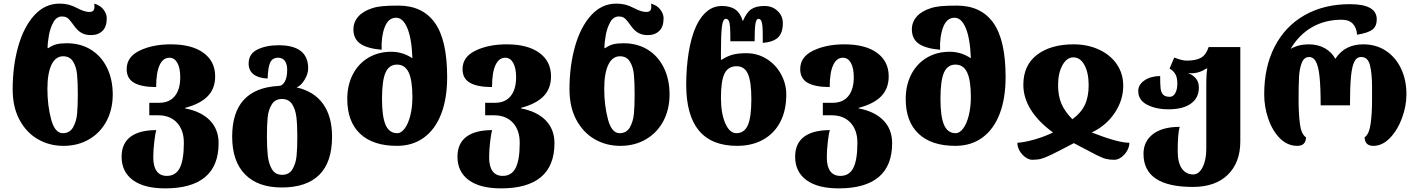

<svg xmlns="http://www.w3.org/2000/svg" viewBox="-20 -796 7834 1061"><path d="M50 -303Q50 -431 80.5 -539Q111 -647 169.5 -711.5Q228 -776 309 -776Q336 -776 358 -770.5Q380 -765 407 -751Q447 -730 473 -730Q489 -730 495.5 -737Q502 -744 502 -759Q502 -770 501 -776Q535 -766 552.5 -742.5Q570 -719 570 -695Q570 -648 546 -625Q522 -602 483 -602Q451 -602 429 -615Q407 -628 390 -653Q385 -659 372.5 -676Q360 -693 349 -699Q338 -705 323 -705Q293 -705 275.5 -674Q258 -643 250.5 -602Q243 -561 243 -530H247Q270 -546 292.5 -551.5Q315 -557 349 -557Q425 -557 482.5 -521.5Q540 -486 571.5 -421.5Q603 -357 603 -274Q603 -192 569 -127.5Q535 -63 473 -26.5Q411 10 331 10Q253 10 189.5 -26.5Q126 -63 88 -133.5Q50 -204 50 -303ZM410 -274Q410 -341 406 -383.5Q402 -426 384 -455.5Q366 -485 329 -485Q287 -485 264.5 -438Q242 -391 242 -305Q242 -214 262.5 -137Q283 -60 327 -60Q365 -60 383.5 -92Q402 -124 406 -167Q410 -210 410 -274Z M652 70Q652 -3 701 -40Q750 -77 844 -77Q838 -60 832.5 -13Q827 34 827 74Q827 124 846 150Q865 176 902 176Q951 176 973.5 132Q996 88 996 -7Q996 -77 958 -118Q920 -159 853 -159H805V-228H860Q916 -228 946 -265Q976 -302 976 -369Q976 -420 960 -448.5Q944 -477 916 -477Q881 -477 862 -436Q843 -395 843 -315Q762 -315 721 -338.5Q680 -362 680 -414Q680 -482 752 -516.5Q824 -551 924 -551Q1040 -551 1104.5 -504Q1169 -457 1169 -374Q1169 -307 1128 -264.5Q1087 -222 1003 -200V-197Q1092 -180 1140 -130.5Q1188 -81 1188 -5Q1188 120 1113.5 182.5Q1039 245 893 245Q776 245 714 199Q652 153 652 70Z M1263 -41Q1263 -306 1517 -321Q1540 -320 1553.5 -344.5Q1567 -369 1567 -409Q1567 -442 1554 -459.5Q1541 -477 1517 -477Q1486 -477 1473.5 -451.5Q1461 -426 1459 -362Q1409 -364 1381.5 -385Q1354 -406 1354 -445Q1354 -498 1402 -522Q1450 -546 1520 -546Q1683 -546 1683 -418Q1683 -388 1663 -355Q1643 -322 1619 -313Q1716 -291 1765.5 -221.5Q1815 -152 1815 -41Q1815 100 1744.5 170Q1674 240 1537 240Q1405 240 1334 167.5Q1263 95 1263 -41ZM1623 -41Q1623 -105 1618 -148Q1613 -191 1594.5 -220Q1576 -249 1538 -249Q1500 -249 1481.5 -218.5Q1463 -188 1459 -146.5Q1455 -105 1455 -41Q1455 22 1460 65.5Q1465 109 1483 139.5Q1501 170 1539 170Q1578 170 1596.5 138.5Q1615 107 1619 64.5Q1623 22 1623 -41Z M1899 -249Q1899 -325 1929.5 -384.5Q1960 -444 2015.5 -477Q2071 -510 2142 -510Q2205 -510 2259 -474Q2255 -583 2231 -640.5Q2207 -698 2169 -698Q2126 -698 2106 -646Q2086 -594 2089 -521Q2009 -528 1971 -554.5Q1933 -581 1933 -634Q1933 -674 1960 -704.5Q1987 -735 2038 -751Q2062 -759 2094.5 -762Q2127 -765 2182 -765Q2315 -765 2383 -670Q2451 -575 2451 -370Q2451 -252 2418 -166.5Q2385 -81 2322.5 -35.5Q2260 10 2173 10Q2041 10 1970 -57Q1899 -124 1899 -249ZM2259 -259Q2259 -352 2238.5 -395.5Q2218 -439 2174 -439Q2130 -439 2110.5 -395Q2091 -351 2091 -249Q2091 -151 2111 -105.5Q2131 -60 2175 -60Q2197 -60 2216.5 -86Q2236 -112 2247.5 -158Q2259 -204 2259 -259Z M2508 70Q2508 -3 2557 -40Q2606 -77 2700 -77Q2694 -60 2688.5 -13Q2683 34 2683 74Q2683 124 2702 150Q2721 176 2758 176Q2807 176 2829.5 132Q2852 88 2852 -7Q2852 -77 2814 -118Q2776 -159 2709 -159H2661V-228H2716Q2772 -228 2802 -265Q2832 -302 2832 -369Q2832 -420 2816 -448.5Q2800 -477 2772 -477Q2737 -477 2718 -436Q2699 -395 2699 -315Q2618 -315 2577 -338.5Q2536 -362 2536 -414Q2536 -482 2608 -516.5Q2680 -551 2780 -551Q2896 -551 2960.5 -504Q3025 -457 3025 -374Q3025 -307 2984 -264.5Q2943 -222 2859 -200V-197Q2948 -180 2996 -130.5Q3044 -81 3044 -5Q3044 120 2969.5 182.5Q2895 245 2749 245Q2632 245 2570 199Q2508 153 2508 70Z M3127 -303Q3127 -431 3157.5 -539Q3188 -647 3246.5 -711.5Q3305 -776 3386 -776Q3413 -776 3435 -770.5Q3457 -765 3484 -751Q3524 -730 3550 -730Q3566 -730 3572.5 -737Q3579 -744 3579 -759Q3579 -770 3578 -776Q3612 -766 3629.5 -742.5Q3647 -719 3647 -695Q3647 -648 3623 -625Q3599 -602 3560 -602Q3528 -602 3506 -615Q3484 -628 3467 -653Q3462 -659 3449.5 -676Q3437 -693 3426 -699Q3415 -705 3400 -705Q3370 -705 3352.5 -674Q3335 -643 3327.5 -602Q3320 -561 3320 -530H3324Q3347 -546 3369.5 -551.5Q3392 -557 3426 -557Q3502 -557 3559.5 -521.5Q3617 -486 3648.5 -421.5Q3680 -357 3680 -274Q3680 -192 3646 -127.5Q3612 -63 3550 -26.5Q3488 10 3408 10Q3330 10 3266.5 -26.5Q3203 -63 3165 -133.5Q3127 -204 3127 -303ZM3487 -274Q3487 -341 3483 -383.5Q3479 -426 3461 -455.5Q3443 -485 3406 -485Q3364 -485 3341.5 -438Q3319 -391 3319 -305Q3319 -214 3339.5 -137Q3360 -60 3404 -60Q3442 -60 3460.5 -92Q3479 -124 3483 -167Q3487 -210 3487 -274Z M3772 -328Q3772 -420 3785.5 -505Q3799 -590 3827 -652Q3880 -763 3969 -763Q4016 -763 4044 -743Q4072 -723 4085 -679Q4105 -727 4131.5 -745Q4158 -763 4205 -763Q4248 -763 4277 -735.5Q4306 -708 4306 -668Q4306 -615 4280 -589.5Q4254 -564 4195 -559V-606Q4195 -648 4190.5 -670Q4186 -692 4171 -692Q4159 -692 4154.5 -664Q4150 -636 4150 -568H4016Q4016 -619 4014.5 -644Q4013 -669 4007.5 -680.5Q4002 -692 3991 -692Q3974 -692 3969 -646Q3964 -600 3964 -508V-466H3968Q4001 -487 4031 -494.5Q4061 -502 4104 -502Q4166 -502 4216.5 -470.5Q4267 -439 4296 -386Q4325 -333 4325 -273Q4325 -186 4292 -122.5Q4259 -59 4197.5 -24.5Q4136 10 4053 10Q3772 10 3772 -328ZM4132 -247Q4132 -345 4113 -387.5Q4094 -430 4051 -430Q4004 -430 3984 -390Q3964 -350 3964 -256Q3964 -169 3988 -114.5Q4012 -60 4049 -60Q4093 -60 4112.5 -104Q4132 -148 4132 -247Z M4374 70Q4374 -3 4423 -40Q4472 -77 4566 -77Q4560 -60 4554.5 -13Q4549 34 4549 74Q4549 124 4568 150Q4587 176 4624 176Q4673 176 4695.5 132Q4718 88 4718 -7Q4718 -77 4680 -118Q4642 -159 4575 -159H4527V-228H4582Q4638 -228 4668 -265Q4698 -302 4698 -369Q4698 -420 4682 -448.5Q4666 -477 4638 -477Q4603 -477 4584 -436Q4565 -395 4565 -315Q4484 -315 4443 -338.5Q4402 -362 4402 -414Q4402 -482 4474 -516.5Q4546 -551 4646 -551Q4762 -551 4826.5 -504Q4891 -457 4891 -374Q4891 -307 4850 -264.5Q4809 -222 4725 -200V-197Q4814 -180 4862 -130.5Q4910 -81 4910 -5Q4910 120 4835.5 182.5Q4761 245 4615 245Q4498 245 4436 199Q4374 153 4374 70Z M4985 -249Q4985 -325 5015.5 -384.5Q5046 -444 5101.5 -477Q5157 -510 5228 -510Q5291 -510 5345 -474Q5341 -583 5317 -640.5Q5293 -698 5255 -698Q5212 -698 5192 -646Q5172 -594 5175 -521Q5095 -528 5057 -554.5Q5019 -581 5019 -634Q5019 -674 5046 -704.5Q5073 -735 5124 -751Q5148 -759 5180.5 -762Q5213 -765 5268 -765Q5401 -765 5469 -670Q5537 -575 5537 -370Q5537 -252 5504 -166.5Q5471 -81 5408.5 -35.5Q5346 10 5259 10Q5127 10 5056 -57Q4985 -124 4985 -249ZM5345 -259Q5345 -352 5324.5 -395.5Q5304 -439 5260 -439Q5216 -439 5196.5 -395Q5177 -351 5177 -249Q5177 -151 5197 -105.5Q5217 -60 5261 -60Q5283 -60 5302.5 -86Q5322 -112 5333.5 -158Q5345 -204 5345 -259Z M5602 -7Q5639 -9 5694.5 -24.5Q5750 -40 5799 -64Q5718 -123 5676.5 -189.5Q5635 -256 5635 -327Q5635 -436 5711 -493.5Q5787 -551 5913 -551Q5990 -551 6053 -522Q6116 -493 6151.5 -441Q6187 -389 6187 -322Q6187 -242 6139.5 -171.5Q6092 -101 6013 -64Q6158 -7 6221 -7Q6221 15 6208.5 37Q6196 59 6176.5 73Q6157 87 6138 87Q6111 87 6091.5 82Q6072 77 6038 60Q6004 43 5914 -5Q5827 41 5790.5 58.5Q5754 76 5733.5 81.5Q5713 87 5685 87Q5666 87 5646.5 73Q5627 59 5614.5 37.5Q5602 16 5602 -7ZM5996 -325Q5996 -393 5973 -436Q5950 -479 5911 -479Q5875 -479 5851 -435.5Q5827 -392 5827 -325Q5827 -267 5845 -224Q5863 -181 5906 -137Q5954 -172 5975 -216.5Q5996 -261 5996 -325Z M6299 54Q6299 -15 6351.5 -55Q6404 -95 6499 -95Q6488 -57 6488 38Q6488 103 6511 135.5Q6534 168 6574 168Q6605 168 6625.5 128.5Q6646 89 6646 26V-317Q6646 -398 6652 -417H6646Q6607 -391 6562 -391Q6558 -391 6544 -393Q6605 -369 6605 -313Q6605 -255 6561 -223.5Q6517 -192 6438 -192Q6367 -192 6318.5 -217.5Q6270 -243 6270 -293Q6270 -328 6304 -351.5Q6338 -375 6391 -376Q6391 -330 6393.5 -307.5Q6396 -285 6407.5 -273Q6419 -261 6444 -261Q6463 -261 6474.5 -281Q6486 -301 6486 -335Q6486 -366 6475.5 -385.5Q6465 -405 6443 -417L6469 -478Q6512 -461 6538 -461Q6589 -461 6617 -477Q6645 -493 6659 -536H6834V-15Q6834 102 6765 169.5Q6696 237 6572 237Q6299 237 6299 54Z M6966 -275Q6966 -427 7024.5 -539.5Q7083 -652 7190 -712.5Q7297 -773 7440 -773Q7588 -773 7588 -689Q7588 -651 7564 -632.5Q7540 -614 7479 -604Q7477 -642 7456 -664.5Q7435 -687 7394 -687Q7302 -687 7230 -645.5Q7158 -604 7112 -526Q7156 -551 7211 -551Q7264 -551 7302 -529Q7340 -507 7359 -471Q7387 -513 7425.5 -532Q7464 -551 7513 -551Q7585 -551 7639 -515Q7693 -479 7722.5 -416.5Q7752 -354 7752 -275Q7752 -210 7727.5 -143.5Q7703 -77 7661 -33.5Q7619 10 7569 10Q7544 10 7532.5 -3Q7521 -16 7521 -37Q7546 -55 7554 -111Q7562 -167 7562 -243V-278V-313Q7562 -390 7550.5 -435.5Q7539 -481 7502 -481Q7477 -481 7464 -455Q7451 -429 7445.5 -372.5Q7440 -316 7440 -214H7278Q7278 -313 7272 -371Q7266 -429 7252 -455Q7238 -481 7214 -481Q7186 -481 7173.5 -448.5Q7161 -416 7158.5 -371.5Q7156 -327 7156 -248Q7156 -167 7163.5 -110.5Q7171 -54 7197 -37Q7197 -16 7185.5 -3Q7174 10 7149 10Q7094 10 7052.5 -32Q7011 -74 6988.5 -140Q6966 -206 6966 -275Z"/></svg>

Font: Noto Serif Georgian Black
Style: Regular
Weight: 900
Designer: Monotype Design team
Foundry: Monotype Imaging Inc.
Version: Version 1.000